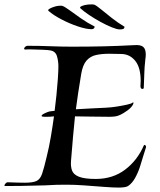

<svg xmlns="http://www.w3.org/2000/svg" viewBox="-58 -841 723 868"><path d="M478 7Q453 7 414.5 4Q376 1 321 -3Q279 -6 244 -6Q221 -6 197.5 -5.5Q174 -5 145 -3Q130 -3 100.5 -2Q71 -1 35.5 -0.5Q0 0 -34 0H-35Q-38 0 -38 -2Q-38 -6 -33 -11.5Q-28 -17 -24 -17Q1 -16 20 -15.5Q39 -15 54 -15Q91 -15 107.5 -23Q124 -31 132.5 -56Q141 -81 153 -132Q164 -176 172 -223.5Q180 -271 186 -315Q179 -314 170 -313.5Q161 -313 154 -313H144Q130 -313 130 -317Q130 -322 143.5 -328.5Q157 -335 165 -337Q169 -338 175.5 -338.5Q182 -339 189 -340Q193 -370 197 -409Q201 -448 203.5 -484Q206 -520 206 -541Q206 -565 199.5 -587Q193 -609 170 -613Q160 -615 135.5 -616Q111 -617 88 -617.5Q65 -618 57 -617Q51 -617 51 -621Q51 -625 56 -629.5Q61 -634 66 -634Q119 -634 170 -632Q221 -630 267 -630Q344 -630 409 -631.5Q474 -633 550 -637Q578 -639 589.5 -629Q601 -619 601 -595Q601 -590 600.5 -584.5Q600 -579 599 -572Q595 -536 594.5 -511Q594 -486 592 -445Q592 -439 586 -439Q577 -439 577 -452Q577 -458 577.5 -463.5Q578 -469 578 -475Q578 -536 553 -566.5Q528 -597 489 -597Q475 -597 461.5 -597.5Q448 -598 435 -598Q403 -598 377 -592.5Q351 -587 333.5 -567.5Q316 -548 309 -506Q301 -460 295.5 -421.5Q290 -383 285 -347Q314 -349 348 -350.5Q382 -352 419 -354Q443 -355 468.5 -359Q494 -363 514.5 -367.5Q535 -372 540 -376Q542 -378 544 -378Q547 -378 544 -370Q537 -355 518 -341.5Q499 -328 486 -322Q474 -316 461.5 -314.5Q449 -313 436 -313Q380 -313 343.5 -314Q307 -315 281 -315Q276 -269 272 -221Q268 -173 263 -113Q261 -89 267.5 -70.5Q274 -52 299 -42Q324 -32 375 -32Q452 -32 507.5 -74Q563 -116 592 -183Q594 -186 595 -186Q598 -186 600.5 -182.5Q603 -179 602 -175Q598 -164 591 -140Q584 -116 575 -88Q566 -60 552.5 -36Q539 -12 521 0Q510 7 478 7ZM483 -708Q471 -708 447.5 -717.5Q424 -727 396.5 -742Q369 -757 344.5 -773.5Q320 -790 305 -804Q300 -810 316.5 -815.5Q333 -821 353 -821Q357 -821 360.5 -821Q364 -821 368 -820Q378 -816 398.5 -799Q419 -782 447 -760Q475 -738 505 -720Q504 -712 499 -710Q494 -708 483 -708ZM356 -709Q332 -709 294.5 -721.5Q257 -734 220.5 -753Q184 -772 161 -792Q157 -796 166 -801.5Q175 -807 190.5 -811.5Q206 -816 222 -815Q233 -812 255.5 -795.5Q278 -779 308 -758Q338 -737 370 -721Q369 -709 356 -709Z"/></svg>

Font: Tapestry
Style: Regular
Weight: 400
Designer: Robert E. Leuschke
Foundry: Robert E. Leuschke
Version: Version 1.010; ttfautohint (v1.8.4.7-5d5b)